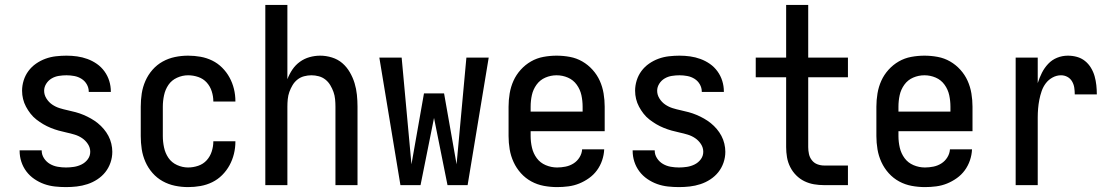

<svg xmlns="http://www.w3.org/2000/svg" viewBox="-20 -755 4540 783"><path d="M249 8Q226 8 203.5 5.5Q181 3 160 -4.5Q139 -12 120 -25Q101 -38 87.5 -56Q74 -74 67 -95.5Q60 -117 60 -140V-142H150V-141Q150 -124 159.5 -109.5Q169 -95 183.5 -86.5Q198 -78 215 -75Q232 -72 249 -72Q265 -72 281.5 -74.5Q298 -77 313 -84.5Q328 -92 338 -105.5Q348 -119 348 -136Q348 -153 338.5 -167.5Q329 -182 315 -191.5Q301 -201 284.5 -206Q268 -211 251.5 -214.5Q235 -218 219 -222.5Q203 -227 187 -233.5Q171 -240 156.5 -248.5Q142 -257 128.5 -267.5Q115 -278 104.5 -291.5Q94 -305 86 -320Q78 -335 74 -351.5Q70 -368 70 -385Q70 -406 76.5 -427Q83 -448 96 -465.5Q109 -483 127 -495.5Q145 -508 165.5 -515.5Q186 -523 208 -525.5Q230 -528 251 -528Q273 -528 294.5 -525Q316 -522 336.5 -514.5Q357 -507 375 -494.5Q393 -482 406 -464Q419 -446 425.5 -425Q432 -404 432 -382V-380H342V-381Q342 -397 334 -411Q326 -425 312.5 -433.5Q299 -442 283 -445Q267 -448 251 -448Q236 -448 220 -445.5Q204 -443 190.5 -435Q177 -427 168.5 -413.5Q160 -400 160 -385Q160 -368 169.5 -353Q179 -338 193 -328.5Q207 -319 223 -314Q239 -309 255.5 -305.5Q272 -302 288.5 -297.5Q305 -293 320.5 -286.5Q336 -280 351 -271.5Q366 -263 379 -252.5Q392 -242 403 -229Q414 -216 422 -201Q430 -186 434 -169Q438 -152 438 -136Q438 -113 430.5 -91.5Q423 -70 409.5 -53Q396 -36 377 -23.5Q358 -11 336.5 -4Q315 3 293 5.5Q271 8 249 8Z M747 8Q720 8 693.5 2.5Q667 -3 643.5 -16Q620 -29 602 -49.5Q584 -70 573 -95Q562 -120 558 -146.5Q554 -173 554 -200V-320Q554 -347 558 -373.5Q562 -400 573 -425Q584 -450 602 -470.5Q620 -491 643.5 -504Q667 -517 693.5 -522.5Q720 -528 747 -528Q773 -528 798 -523.5Q823 -519 845.5 -508Q868 -497 886 -479Q904 -461 916 -439Q928 -417 934 -392.5Q940 -368 940 -342V-341H850V-342Q850 -362 843.5 -382.5Q837 -403 823 -418.5Q809 -434 788.5 -441Q768 -448 747 -448Q724 -448 702 -438Q680 -428 667 -409Q654 -390 649 -366.5Q644 -343 644 -320V-200Q644 -177 649 -153.5Q654 -130 667 -111Q680 -92 702 -82Q724 -72 747 -72Q768 -72 788.5 -79Q809 -86 823 -101.5Q837 -117 843.5 -137.5Q850 -158 850 -178V-179H940V-178Q940 -152 934 -127.5Q928 -103 916 -81Q904 -59 886 -41Q868 -23 845.5 -12Q823 -1 798 3.5Q773 8 747 8Z M1062 0V-735H1152V-432Q1160 -453 1172.5 -471.5Q1185 -490 1203 -503Q1221 -516 1242.5 -522Q1264 -528 1286 -528Q1310 -528 1334 -520.5Q1358 -513 1376 -497.5Q1394 -482 1406.5 -460.5Q1419 -439 1426 -416Q1433 -393 1435.5 -368.5Q1438 -344 1438 -320V0H1348V-320Q1348 -335 1346.5 -350.5Q1345 -366 1340 -380Q1335 -394 1327 -407.5Q1319 -421 1307 -430.5Q1295 -440 1280 -444Q1265 -448 1250 -448Q1235 -448 1220 -444Q1205 -440 1193 -430.5Q1181 -421 1173 -407.5Q1165 -394 1160 -380Q1155 -366 1153.5 -350.5Q1152 -335 1152 -320V0Z M1613 0 1527 -520H1618L1658 -85L1709 -374H1791L1842 -85L1882 -520H1973L1887 0H1805L1750 -274L1695 0Z M2252 8Q2225 8 2198 3Q2171 -2 2147 -15Q2123 -28 2104.5 -48.5Q2086 -69 2074.5 -94Q2063 -119 2058.5 -146Q2054 -173 2054 -200V-320Q2054 -347 2058.5 -374Q2063 -401 2074 -425.5Q2085 -450 2103.5 -470.5Q2122 -491 2145.5 -504.5Q2169 -518 2196 -523Q2223 -528 2250 -528Q2277 -528 2304 -523Q2331 -518 2354.5 -504.5Q2378 -491 2396.5 -470.5Q2415 -450 2426 -425.5Q2437 -401 2441.5 -374Q2446 -347 2446 -320V-220H2144V-200Q2144 -176 2149.5 -152.5Q2155 -129 2169 -110Q2183 -91 2205.5 -81.5Q2228 -72 2252 -72Q2269 -72 2286.5 -75.5Q2304 -79 2319 -88.5Q2334 -98 2343.5 -113.5Q2353 -129 2354 -146H2444Q2443 -123 2435.5 -101Q2428 -79 2414.5 -60.5Q2401 -42 2382 -28.5Q2363 -15 2342 -6.5Q2321 2 2298 5Q2275 8 2252 8ZM2356 -300V-320Q2356 -344 2351 -367Q2346 -390 2332 -409.5Q2318 -429 2296 -438.5Q2274 -448 2250 -448Q2226 -448 2204 -438.5Q2182 -429 2168 -409.5Q2154 -390 2149 -367Q2144 -344 2144 -320V-300Z M2749 8Q2726 8 2703.5 5.5Q2681 3 2660 -4.5Q2639 -12 2620 -25Q2601 -38 2587.5 -56Q2574 -74 2567 -95.5Q2560 -117 2560 -140V-142H2650V-141Q2650 -124 2659.5 -109.5Q2669 -95 2683.5 -86.5Q2698 -78 2715 -75Q2732 -72 2749 -72Q2765 -72 2781.5 -74.5Q2798 -77 2813 -84.5Q2828 -92 2838 -105.5Q2848 -119 2848 -136Q2848 -153 2838.5 -167.5Q2829 -182 2815 -191.5Q2801 -201 2784.5 -206Q2768 -211 2751.5 -214.5Q2735 -218 2719 -222.5Q2703 -227 2687 -233.5Q2671 -240 2656.5 -248.5Q2642 -257 2628.5 -267.5Q2615 -278 2604.5 -291.5Q2594 -305 2586 -320Q2578 -335 2574 -351.5Q2570 -368 2570 -385Q2570 -406 2576.5 -427Q2583 -448 2596 -465.5Q2609 -483 2627 -495.5Q2645 -508 2665.5 -515.5Q2686 -523 2708 -525.5Q2730 -528 2751 -528Q2773 -528 2794.5 -525Q2816 -522 2836.5 -514.5Q2857 -507 2875 -494.5Q2893 -482 2906 -464Q2919 -446 2925.5 -425Q2932 -404 2932 -382V-380H2842V-381Q2842 -397 2834 -411Q2826 -425 2812.5 -433.5Q2799 -442 2783 -445Q2767 -448 2751 -448Q2736 -448 2720 -445.5Q2704 -443 2690.5 -435Q2677 -427 2668.5 -413.5Q2660 -400 2660 -385Q2660 -368 2669.5 -353Q2679 -338 2693 -328.5Q2707 -319 2723 -314Q2739 -309 2755.5 -305.5Q2772 -302 2788.5 -297.5Q2805 -293 2820.5 -286.5Q2836 -280 2851 -271.5Q2866 -263 2879 -252.5Q2892 -242 2903 -229Q2914 -216 2922 -201Q2930 -186 2934 -169Q2938 -152 2938 -136Q2938 -113 2930.5 -91.5Q2923 -70 2909.5 -53Q2896 -36 2877 -23.5Q2858 -11 2836.5 -4Q2815 3 2793 5.5Q2771 8 2749 8Z M3341 0Q3320 0 3299.5 -3.5Q3279 -7 3260.5 -16Q3242 -25 3227 -40Q3212 -55 3202.5 -74Q3193 -93 3189.5 -113.5Q3186 -134 3186 -155V-440H3062V-520H3186V-735H3276V-520H3438V-440H3276V-155Q3276 -141 3279 -127Q3282 -113 3291 -101.5Q3300 -90 3313.5 -85Q3327 -80 3341 -80H3438V0Z M3752 8Q3725 8 3698 3Q3671 -2 3647 -15Q3623 -28 3604.5 -48.5Q3586 -69 3574.5 -94Q3563 -119 3558.5 -146Q3554 -173 3554 -200V-320Q3554 -347 3558.5 -374Q3563 -401 3574 -425.5Q3585 -450 3603.5 -470.5Q3622 -491 3645.5 -504.5Q3669 -518 3696 -523Q3723 -528 3750 -528Q3777 -528 3804 -523Q3831 -518 3854.5 -504.5Q3878 -491 3896.5 -470.5Q3915 -450 3926 -425.5Q3937 -401 3941.5 -374Q3946 -347 3946 -320V-220H3644V-200Q3644 -176 3649.5 -152.5Q3655 -129 3669 -110Q3683 -91 3705.5 -81.5Q3728 -72 3752 -72Q3769 -72 3786.5 -75.5Q3804 -79 3819 -88.5Q3834 -98 3843.5 -113.5Q3853 -129 3854 -146H3944Q3943 -123 3935.5 -101Q3928 -79 3914.5 -60.5Q3901 -42 3882 -28.5Q3863 -15 3842 -6.5Q3821 2 3798 5Q3775 8 3752 8ZM3856 -300V-320Q3856 -344 3851 -367Q3846 -390 3832 -409.5Q3818 -429 3796 -438.5Q3774 -448 3750 -448Q3726 -448 3704 -438.5Q3682 -429 3668 -409.5Q3654 -390 3649 -367Q3644 -344 3644 -320V-300Z M4122 0V-520H4212V-416Q4219 -438 4229 -458Q4239 -478 4254.5 -494.5Q4270 -511 4291 -519.5Q4312 -528 4335 -528Q4354 -528 4372 -523Q4390 -518 4404.5 -506.5Q4419 -495 4429 -478.5Q4439 -462 4444 -444Q4449 -426 4451 -407.5Q4453 -389 4453 -370H4363Q4363 -384 4361 -397.5Q4359 -411 4352 -423Q4345 -435 4333 -441.5Q4321 -448 4307 -448Q4289 -448 4272.5 -439Q4256 -430 4245 -415.5Q4234 -401 4228 -383.5Q4222 -366 4218.5 -348Q4215 -330 4213.5 -312Q4212 -294 4212 -276V0Z"/></svg>

Font: Iosevka SS10 Medium
Style: Regular
Weight: 500
Monospace: yes
Designer: Belleve Invis
Foundry: Belleve Invis
Version: Version 28.0.6; ttfautohint (v1.8.4)